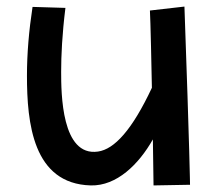

<svg xmlns="http://www.w3.org/2000/svg" viewBox="-20 -529 665 584"><path d="M558 33C558 33 557 -62 541 -509L436 -497C436 -497 438 -469 442 -262C382 -134 328 -75 278 -68C167 -52 166 -245 166 -311C166 -360 169 -425 179 -505L79 -508C68 -436 62 -366 62 -299C62 -155 80 30 256 35C335 37 402 -29 445 -105L447 35Z"/></svg>

Font: McLaren
Style: Regular
Weight: 400
Designer: Astigmatic (AOETI)
Foundry: Astigmatic (AOETI)
Version: Version 1.000